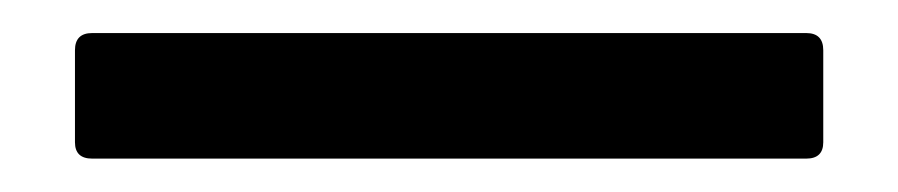

<svg xmlns="http://www.w3.org/2000/svg" viewBox="-20 -95 538 115"><path d="M462.9 0H35.2Q24.9 0 24.9 -9.8V-64.9Q24.9 -75.2 35.2 -75.2H462.9Q473.1 -75.2 473.1 -64.9V-9.8Q473.1 0 462.9 0Z"/></svg>

Font: Gruenseis Font Medium
Style: Regular
Weight: 500
Designer: Jeremy Tribby
Foundry: Tribby Type
Version: Version 1.408;Glyphs 3.1.2 (3151)